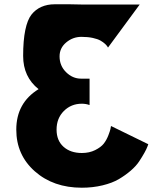

<svg xmlns="http://www.w3.org/2000/svg" viewBox="-20 -861 767 896"><path d="M484 -639 632 -840H358Q341 -840 307 -841Q268 -841 234.5 -841Q201 -841 173.5 -829Q146 -817 127 -793Q108 -769 98 -720.5Q88 -672 88 -600Q88 -502 160 -445Q56 -381 56 -256Q56 -138 142.5 -61.5Q229 15 362 15Q413 15 458.5 4Q504 -7 534.5 -25Q565 -43 590 -64.5Q615 -86 629.5 -108Q644 -130 654 -148Q664 -166 668 -177L672 -188L498 -273Q497 -268 495.5 -259.5Q494 -251 485.5 -229Q477 -207 464 -190.5Q451 -174 424 -160.5Q397 -147 362 -147Q309 -147 276.5 -176Q244 -205 244 -256Q244 -309 278 -343Q312 -377 362 -377Q371 -377 380 -375.5Q389 -374 394 -372L398 -371V-494H358Q319 -494 288.5 -524Q258 -554 258 -598Q258 -637 289 -663Q320 -689 360 -689Q390 -689 413 -684Q436 -679 449 -671.5Q462 -664 470 -656.5Q478 -649 481 -644Z"/></svg>

Font: Hussar
Style: BoldWeb
Weight: 700
Foundry: Cannot Into Space Fonts
Version: Version 2.00